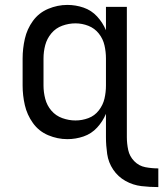

<svg xmlns="http://www.w3.org/2000/svg" viewBox="-20 -558 664 781"><path d="M624 203V127Q597 127 571 122Q545 117 526 97.5Q507 78 501.5 52Q496 26 496 0V-530H411V-435Q398 -466 375 -491Q352 -516 320 -527Q288 -538 254 -538Q214 -538 176 -522Q138 -506 114 -473Q90 -440 81 -400Q72 -360 72 -320V-210Q72 -170 81 -130.5Q90 -91 114 -57.5Q138 -24 176 -8Q214 8 254 8Q288 8 320 -3Q352 -14 375 -39Q398 -64 411 -95V0Q411 34 416 68.5Q421 103 440.5 132Q460 161 490.5 178Q521 195 555 199Q589 203 624 203ZM287 -68Q260 -68 233.5 -77.5Q207 -87 189 -108Q171 -129 164 -156Q157 -183 157 -210V-320Q157 -348 164 -374.5Q171 -401 189 -422.5Q207 -444 233.5 -453.5Q260 -463 287 -463Q314 -463 339.5 -453Q365 -443 382 -421.5Q399 -400 405 -373.5Q411 -347 411 -320V-210Q411 -183 405 -157Q399 -131 382 -109Q365 -87 339.5 -77.5Q314 -68 287 -68Z"/></svg>

Font: Iosevka Sparkle
Style: Regular
Weight: 400
Designer: Belleve Invis
Foundry: Belleve Invis
Version: Version 4.5.0; ttfautohint (v1.8.3)